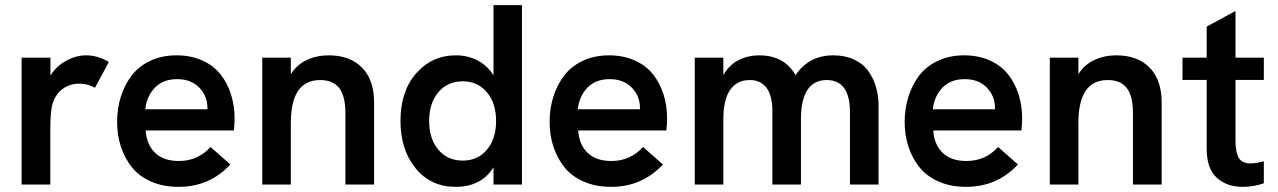

<svg xmlns="http://www.w3.org/2000/svg" viewBox="-20 -717 4966 746"><path d="M64 0V-493H176V-423.5Q198.5 -459.5 236.8 -480.8Q275 -502 314 -502Q360.5 -502 403 -476L349 -376Q321 -392 287.5 -392Q253.5 -392 225.5 -373Q197.5 -354 185 -316.5Q175.5 -287.5 175.5 -218V0Z M674 9Q614 9 567.2 -11.5Q520.5 -32 492.2 -67.5Q464 -103 449.5 -147.8Q435 -192.5 435 -243.5Q435 -294 449 -339.5Q463 -385 490.2 -421.8Q517.5 -458.5 563 -480.2Q608.5 -502 666 -502Q721.5 -502 765.5 -482.2Q809.5 -462.5 836.5 -428.5Q863.5 -394.5 877.5 -350.5Q891.5 -306.5 891.5 -256Q891.5 -235.5 888.5 -210H546Q550 -154 583 -122.8Q616 -91.5 675 -91.5Q749 -91.5 798 -146L875 -78Q794.5 9 674 9ZM544.5 -292.5H786V-297.5Q786 -344 754 -376.8Q722 -409.5 668.5 -409.5Q613 -409.5 581.2 -375.8Q549.5 -342 544.5 -292.5Z M999 0V-493H1110V-429Q1133.5 -466 1172.2 -484Q1211 -502 1257 -502Q1340 -502 1386.8 -454.2Q1433.5 -406.5 1433.5 -319V0H1322V-278Q1322 -343.5 1298 -374.8Q1274 -406 1224 -406Q1110 -406 1110 -239.5V0Z M1750.5 9Q1653.5 9 1594.8 -63.2Q1536 -135.5 1536 -247Q1536 -363 1597.5 -432.5Q1659 -502 1750.5 -502Q1797.5 -502 1835.8 -482Q1874 -462 1897.5 -424.5V-697H2008V0H1897.5V-67Q1850 9 1750.5 9ZM1778 -93Q1836 -93 1871.8 -135.2Q1907.5 -177.5 1907.5 -247Q1907.5 -316 1871.8 -358.5Q1836 -401 1778 -401Q1719 -401 1683.2 -358.8Q1647.5 -316.5 1647.5 -247Q1647.5 -177.5 1683.2 -135.2Q1719 -93 1778 -93Z M2354.5 9Q2294.5 9 2247.8 -11.5Q2201 -32 2172.8 -67.5Q2144.5 -103 2130 -147.8Q2115.5 -192.5 2115.5 -243.5Q2115.5 -294 2129.5 -339.5Q2143.5 -385 2170.8 -421.8Q2198 -458.5 2243.5 -480.2Q2289 -502 2346.5 -502Q2402 -502 2446 -482.2Q2490 -462.5 2517 -428.5Q2544 -394.5 2558 -350.5Q2572 -306.5 2572 -256Q2572 -235.5 2569 -210H2226.5Q2230.5 -154 2263.5 -122.8Q2296.5 -91.5 2355.5 -91.5Q2429.5 -91.5 2478.5 -146L2555.5 -78Q2475 9 2354.5 9ZM2225 -292.5H2466.5V-297.5Q2466.5 -344 2434.5 -376.8Q2402.5 -409.5 2349 -409.5Q2293.5 -409.5 2261.8 -375.8Q2230 -342 2225 -292.5Z M2679.5 0V-493H2790.5V-425Q2814 -466 2850.8 -484Q2887.5 -502 2929.5 -502Q3027.5 -502 3071 -425Q3123 -502 3218 -502Q3263 -502 3297.8 -486Q3332.5 -470 3352.8 -442.2Q3373 -414.5 3383.2 -380.2Q3393.5 -346 3393.5 -307V0H3282.5V-280.5Q3282.5 -406 3192 -406Q3143 -406 3117.5 -368Q3092 -330 3092 -254.5V0H2981V-284.5Q2981 -345 2958.5 -375.5Q2936 -406 2893.5 -406Q2843.5 -406 2817 -367.8Q2790.5 -329.5 2790.5 -254.5V0Z M3734 9Q3674 9 3627.2 -11.5Q3580.5 -32 3552.2 -67.5Q3524 -103 3509.5 -147.8Q3495 -192.5 3495 -243.5Q3495 -294 3509 -339.5Q3523 -385 3550.2 -421.8Q3577.5 -458.5 3623 -480.2Q3668.5 -502 3726 -502Q3781.5 -502 3825.5 -482.2Q3869.5 -462.5 3896.5 -428.5Q3923.5 -394.5 3937.5 -350.5Q3951.5 -306.5 3951.5 -256Q3951.5 -235.5 3948.5 -210H3606Q3610 -154 3643 -122.8Q3676 -91.5 3735 -91.5Q3809 -91.5 3858 -146L3935 -78Q3854.5 9 3734 9ZM3604.5 -292.5H3846V-297.5Q3846 -344 3814 -376.8Q3782 -409.5 3728.5 -409.5Q3673 -409.5 3641.2 -375.8Q3609.5 -342 3604.5 -292.5Z M4059 0V-493H4170V-429Q4193.5 -466 4232.2 -484Q4271 -502 4317 -502Q4400 -502 4446.8 -454.2Q4493.5 -406.5 4493.5 -319V0H4382V-278Q4382 -343.5 4358 -374.8Q4334 -406 4284 -406Q4170 -406 4170 -239.5V0Z M4808.5 9Q4746 9 4707.2 -26.8Q4668.5 -62.5 4668.5 -138.5V-406.5H4574.5V-493H4668.5V-613.5L4780.5 -674.5V-493H4890.5V-406.5H4780.5V-169Q4780.5 -124.5 4793.5 -103.2Q4806.5 -82 4838.5 -82Q4859 -82 4890.5 -90.5V-5Q4852.5 9 4808.5 9Z"/></svg>

Font: HK Grotesk SemiBold
Style: Regular
Weight: 600
Designer: Alfredo Marco Pradil
Foundry: Hanken Design Co.
Version: Version 3.001;FEAKit 1.0